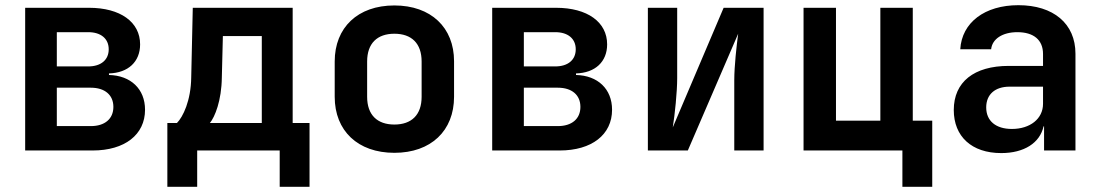

<svg xmlns="http://www.w3.org/2000/svg" viewBox="-20 -580 4240 740"><path d="M337 0C461 0 539 -61 539 -157C539 -237 484 -289 400 -291V-297C474 -299 520 -342 520 -409C520 -495 444 -550 323 -550H77V0ZM199 -456H320C369 -456 399 -431 399 -390C399 -349 369 -324 320 -324H199ZM199 -242H330C384 -242 417 -214 417 -168C417 -122 384 -94 330 -94H199Z M740 140V0H1058V140H1173V-106H1108V-550H723L717 -282C716 -192 685 -129 662 -106H625V140ZM789 -106C808 -129 834 -192 835 -282L839 -441H989V-106Z M1500 9C1641 9 1730 -76 1730 -207V-344C1730 -474 1641 -559 1500 -559C1359 -559 1270 -474 1270 -343V-207C1270 -76 1359 9 1500 9ZM1500 -100C1434 -100 1395 -137 1395 -207V-343C1395 -413 1434 -450 1500 -450C1566 -450 1605 -413 1605 -343V-207C1605 -137 1566 -100 1500 -100Z M2137 0C2261 0 2339 -61 2339 -157C2339 -237 2284 -289 2200 -291V-297C2274 -299 2320 -342 2320 -409C2320 -495 2244 -550 2123 -550H1877V0ZM1999 -456H2120C2169 -456 2199 -431 2199 -390C2199 -349 2169 -324 2120 -324H1999ZM1999 -242H2130C2184 -242 2217 -214 2217 -168C2217 -122 2184 -94 2130 -94H1999Z M2631 0 2825 -450C2819 -405 2810 -325 2810 -271V0H2923V-550H2769L2573 -89C2581 -139 2590 -225 2590 -279V-550H2477V0Z M3573 140V-115H3498V-550H3373V-115H3202V-550H3077V0H3458V140Z M3905 -560C3775 -560 3687 -493 3681 -390H3800C3804 -430 3844 -456 3901 -456C3964 -456 4000 -426 4000 -372V-326H3868C3734 -326 3656 -264 3656 -156C3656 -54 3725 10 3839 10C3927 10 3988 -29 4002 -93H4004V0H4125V-373C4125 -489 4040 -560 3905 -560ZM3880 -83C3818 -83 3781 -114 3781 -166C3781 -216 3815 -246 3871 -246H4000V-180C4000 -122 3950 -83 3880 -83Z"/></svg>

Font: Tekne LDO
Style: Bold
Weight: 700
Monospace: yes
Designer: Alessio Laiso, Mario Rullo, Paolo Rosset
Foundry: Alessio Laiso
Version: Version 1.000;hotconv 1.0.109;makeotfexe 2.5.65596